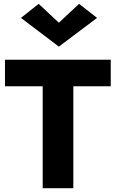

<svg xmlns="http://www.w3.org/2000/svg" viewBox="-20 -983 604 1003"><path d="M6 -532.5V-671H558.5V-532.5H327L363 -568.5V0H203V-568.5L239 -532.5ZM287.5 -739.5 89.5 -889.5 182 -963 316 -837.5H259L393 -963L487 -889.5Z"/></svg>

Font: Karla ExtraBold
Style: Regular
Weight: 800
Designer: Jonathan Pinhorn
Version: Version 2.001